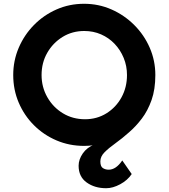

<svg xmlns="http://www.w3.org/2000/svg" viewBox="-20 -764 892 1016"><path d="M425 8Q347 8 279 -21Q211 -50 159.5 -101.5Q108 -153 79 -221Q50 -289 50 -367Q50 -443 79 -511Q108 -579 159.5 -631.5Q211 -684 279 -714Q347 -744 425 -744Q502 -744 570 -714Q638 -684 690.5 -631.5Q743 -579 772.5 -511Q802 -443 802 -367Q802 -291 782 -234.5Q762 -178 730.5 -136.5Q699 -95 663 -64Q626 -31 591 -6Q556 19 533.5 41.5Q511 64 511 90Q511 117 524.5 125.5Q538 134 555 134Q594 134 627 85L677 157Q655 190 616 211Q577 232 542 232Q481 232 438.5 201.5Q396 171 396 113Q396 80 418 48Q440 16 481 0L613 -47Q570 -21 524 -6.5Q478 8 425 8ZM430 -133Q493 -133 543.5 -164.5Q594 -196 623 -249Q652 -302 652 -367Q652 -415 634.5 -457.5Q617 -500 586.5 -532Q556 -564 515 -582Q474 -600 426 -600Q362 -600 311 -568.5Q260 -537 230 -484.5Q200 -432 200 -367Q200 -303 230.5 -249.5Q261 -196 313 -164.5Q365 -133 430 -133Z"/></svg>

Font: Reem Kufi
Style: Regular
Weight: 400
Designer: Khaled Hosny
Version: Version 1.6